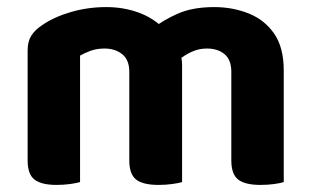

<svg xmlns="http://www.w3.org/2000/svg" viewBox="-20 -515 880 542"><path d="M494 -331V-217H345V-312Q345 -346 325 -362Q305 -378 275 -378Q253 -378 235.5 -371.5Q218 -365 206 -358V-217H58V-373Q58 -398 68.5 -414.5Q79 -431 99 -444Q132 -467 180 -481Q228 -495 280 -495Q328 -495 370 -480Q412 -465 443 -434Q451 -428 458.5 -421.5Q466 -415 470 -407Q480 -391 487 -371Q494 -351 494 -331ZM781 -316V-217H633V-312Q633 -346 614 -362Q595 -378 564 -378Q541 -378 520.5 -368.5Q500 -359 485 -346L407 -432Q440 -458 482 -476.5Q524 -495 585 -495Q637 -495 682 -477Q727 -459 754 -420Q781 -381 781 -316ZM58 -263H206V-1Q196 2 178 4.5Q160 7 139 7Q97 7 77.5 -8Q58 -23 58 -62ZM345 -263H494V-1Q484 2 466 4.5Q448 7 427 7Q384 7 364.5 -8Q345 -23 345 -62ZM633 -263H781V-1Q772 2 754 4.5Q736 7 715 7Q672 7 652.5 -8Q633 -23 633 -62Z"/></svg>

Font: Baloo Bhaijaan 2
Style: Bold
Weight: 700
Designer: Sanskriti Dholi, Noopur Datye and Ek Type
Foundry: Ek Type
Version: Version 1.701